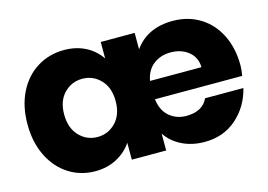

<svg xmlns="http://www.w3.org/2000/svg" viewBox="-81 -719 1230 880"><g transform="rotate(-15 534.5 -279.0)"><path d="M1041 -289Q1041 -268 1036 -240H622Q629 -185 662.5 -157Q696 -129 742 -129Q782 -129 808 -144Q834 -159 845 -185H1027Q1006 -100 944 -46Q882 8 793 8Q733 8 685.5 -15.5Q638 -39 611 -80V0H448V-80Q421 -40 376 -16Q331 8 274 8Q205 8 149 -27.5Q93 -63 60.5 -128.5Q28 -194 28 -280Q28 -366 60.5 -431Q93 -496 150 -531Q207 -566 277 -566Q333 -566 377 -544Q421 -522 450 -480V-558H611V-480Q672 -566 793 -566Q865 -566 921.5 -531.5Q978 -497 1009.5 -434Q1041 -371 1041 -289ZM866 -327Q865 -374 831 -401.5Q797 -429 746 -429Q699 -429 665 -403Q631 -377 622 -327ZM324 -141Q375 -141 410.5 -178Q446 -215 446 -279Q446 -343 410.5 -380Q375 -417 324 -417Q273 -417 237.5 -380.5Q202 -344 202 -280Q202 -216 237.5 -178.5Q273 -141 324 -141Z"/></g></svg>

Font: MSTAGE
Style: Bold
Weight: 700
Designer: Ninad Kale (Devanagari), Jonny Pinhorn (Latin)
Foundry: Indian Type Foundry
Version: 4.004